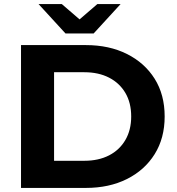

<svg xmlns="http://www.w3.org/2000/svg" viewBox="-20 -921 866 941"><path d="M83 0V-700H401Q515 -700 602 -656.5Q689 -613 738 -535Q787 -457 787 -350Q787 -244 738 -165.5Q689 -87 602 -43.5Q515 0 401 0ZM245 -133H393Q463 -133 514.5 -159.5Q566 -186 594.5 -235Q623 -284 623 -350Q623 -417 594.5 -465.5Q566 -514 514.5 -540.5Q463 -567 393 -567H245ZM301 -757 169 -901H283L421 -782H319L457 -901H571L439 -757Z"/></svg>

Font: Montserrat Thin
Style: Bold
Weight: 700
Version: Version 9.000